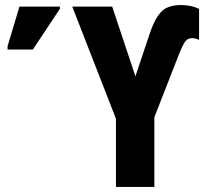

<svg xmlns="http://www.w3.org/2000/svg" viewBox="-20 -740 824 760"><path d="M439 0V-270L266 -714H424L516 -438L573 -608Q591 -663 616.5 -691.5Q642 -720 696 -720Q737 -720 768 -705V-582Q753 -589 741 -589Q724 -589 714.5 -577.5Q705 -566 690 -529L591 -276V0ZM10 -544V-557L57 -714H217V-705L110 -544Z"/></svg>

Font: Noto Sans ExtraCondensed ExtraBold
Style: Regular
Weight: 800
Width: 2
Designer: Monotype Design Team
Foundry: Monotype Imaging Inc.
Version: Version 2.013; ttfautohint (v1.8.4.7-5d5b)